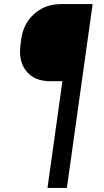

<svg xmlns="http://www.w3.org/2000/svg" viewBox="-20 -770 507 940"><path d="M307.5 150 433.5 -750H278.5Q201.5 -750 147.5 -702Q93.5 -654 83.5 -575L80 -547.5Q70 -469 109.5 -420.8Q149 -372.5 225.5 -372.5H285.5L212.5 150Z"/></svg>

Font: Mohave Medium
Style: Italic
Weight: 500
Italic angle: -8°
Designer: Gumpita Rahayu
Foundry: Tokotype
Version: Version 2.002; ttfautohint (v1.8.3)